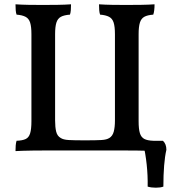

<svg xmlns="http://www.w3.org/2000/svg" viewBox="-20 -699 839 892"><path d="M698 -679Q698 -664 696.5 -651.5Q695 -639 692 -631Q665 -629 650.5 -621Q636 -613 630 -594Q624 -575 624 -540V-136Q624 -99 630 -80Q636 -61 650.5 -53.5Q665 -46 692 -45Q696 -36 697 -23.5Q698 -11 698 3Q684 2 666 1.5Q648 1 619.5 0.5Q591 0 546 0Q501 0 434 0H314Q247 0 203 0Q159 0 131.5 0.5Q104 1 85.5 1.5Q67 2 52 3Q52 -11 53 -23.5Q54 -36 57 -45Q84 -46 99 -53Q114 -60 120 -79.5Q126 -99 126 -136V-540Q126 -575 120 -594Q114 -613 98.5 -621Q83 -629 57 -631Q54 -639 53 -651.5Q52 -664 52 -679Q81 -677 113.5 -676.5Q146 -676 179 -676Q211 -676 247 -676.5Q283 -677 310 -679Q310 -664 309 -651.5Q308 -639 305 -631Q278 -629 263 -621Q248 -613 242 -594Q236 -575 236 -540V-139Q236 -108 241 -87.5Q246 -67 262 -58Q274 -50 298.5 -48.5Q323 -47 375 -47Q427 -47 451.5 -48.5Q476 -50 488 -58Q503 -67 508.5 -87.5Q514 -108 514 -139V-540Q514 -575 508 -594Q502 -613 486.5 -621Q471 -629 445 -631Q442 -639 441 -651.5Q440 -664 440 -679Q468 -677 501 -676.5Q534 -676 566 -676Q599 -676 635 -676.5Q671 -677 698 -679ZM666 168Q667 117 661.5 65.5Q656 14 646 -27L667 -45H737Q753 -30 753 -3Q746 27 742.5 70.5Q739 114 739 168Q725 173 704 173Q683 173 666 168Z"/></svg>

Font: Vollkorn Medium
Style: Regular
Weight: 500
Designer: Friedrich Althausen
Foundry: Friedrich Althausen
Version: Version 5.000